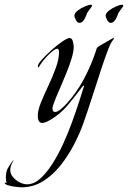

<svg xmlns="http://www.w3.org/2000/svg" viewBox="-169 -521 548 823"><path d="M-78 282Q-83 282 -100.5 280Q-118 278 -133.5 273.5Q-149 269 -149 263Q-149 263 -149 262Q-149 261 -148 261Q-147 261 -147 261.5Q-147 262 -147 262L-140 263Q-144 254 -144 240Q-144 233 -142.5 222.5Q-141 212 -138 205Q-137 203 -131 193Q-125 183 -118.5 174Q-112 165 -111 165V166Q-111 167 -118 180.5Q-125 194 -125 208Q-125 224 -113.5 238Q-102 252 -85 260.5Q-68 269 -53 269Q-24 269 3 245Q30 221 55 182Q80 143 101.5 96Q123 49 140 2Q157 -45 170 -85Q183 -125 190 -148Q190 -149 190.5 -149.5Q191 -150 191 -151Q191 -154 189 -154Q188 -154 186 -152Q155 -111 122.5 -71.5Q90 -32 45 -6Q38 -2 29 2Q20 6 12 6Q-7 6 -7 -26Q-7 -48 6.5 -81.5Q20 -115 38.5 -154Q57 -193 70.5 -230.5Q84 -268 84 -298Q84 -302 82.5 -307Q81 -312 76 -312Q69 -312 57 -302.5Q45 -293 32 -279Q19 -265 9.5 -252Q0 -239 -3 -232Q-7 -234 -7 -237Q-7 -246 10.5 -265.5Q28 -285 52 -306.5Q76 -328 98 -343Q120 -358 129 -358Q140 -358 143.5 -343Q147 -328 147 -320Q147 -301 138.5 -272.5Q130 -244 117 -211.5Q104 -179 91.5 -150.5Q79 -122 71 -103Q69 -96 62.5 -80.5Q56 -65 56 -56Q56 -41 67 -41Q78 -41 93.5 -54.5Q109 -68 116 -76Q159 -123 190.5 -182Q222 -241 242 -302Q245 -310 245.5 -313.5Q246 -317 254 -322Q257 -324 272.5 -333Q288 -342 303 -350.5Q318 -359 318 -359Q319 -359 319 -357Q319 -354 316 -350Q313 -346 311 -344Q303 -331 294.5 -309Q286 -287 278.5 -265Q271 -243 266 -228Q246 -168 227 -108Q208 -48 187 11Q172 53 147.5 100Q123 147 90 188.5Q57 230 15 256Q-27 282 -78 282ZM305 -423Q297 -423 290.5 -435Q284 -447 284 -454Q284 -465 298.5 -476Q313 -487 330 -494Q347 -501 354 -501Q358 -501 359 -498V-494Q351 -482 344 -473.5Q337 -465 335 -456Q332 -447 324.5 -435Q317 -423 305 -423ZM171 -423Q163 -423 156.5 -435Q150 -447 150 -454Q150 -465 164.5 -476Q179 -487 196 -494Q213 -501 220 -501Q224 -501 225 -498V-494Q217 -482 210 -473.5Q203 -465 201 -456Q198 -447 190.5 -435Q183 -423 171 -423Z"/></svg>

Font: Beau Rivage
Style: Regular
Weight: 400
Designer: Robert E. Leuschke
Foundry: Robert E. Leuschke
Version: Version 1.010; ttfautohint (v1.8.3)